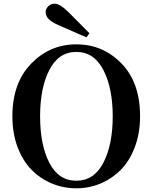

<svg xmlns="http://www.w3.org/2000/svg" viewBox="-20 -1000 826 1039"><path d="M464 -820 448 -798Q423 -808 290 -867Q227 -895 227 -934Q227 -952 241 -966Q255 -980 275 -980Q304 -980 349 -936Q369 -915 409 -875.5Q449 -836 464 -820ZM197 -371Q197 -216 247 -119Q297 -22 393 -22Q489 -22 539.5 -119.5Q590 -217 590 -371Q590 -523 539.5 -621Q489 -719 393 -719Q297 -719 247 -621.5Q197 -524 197 -371ZM393 -760Q537 -760 637.5 -656.5Q738 -553 738 -371Q738 -280 710 -205Q682 -130 634 -81.5Q586 -33 524 -7Q462 19 393 19Q324 19 262 -6.5Q200 -32 152 -80Q104 -128 75.5 -203Q47 -278 47 -371Q47 -551 148.5 -655.5Q250 -760 393 -760Z"/></svg>

Font: Swei Spring CJKtc
Style: Bold
Weight: 700
Version: Version 1.021